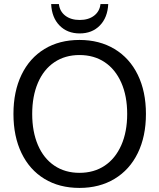

<svg xmlns="http://www.w3.org/2000/svg" viewBox="-20 -910 782 942"><path d="M46 -351Q46 -461 85.5 -543Q125 -625 198 -669.5Q271 -714 370 -714Q468 -714 542 -669.5Q616 -625 656 -543Q696 -461 696 -351Q696 -241 656 -159Q616 -77 542 -32.5Q468 12 370 12Q271 12 198 -32.5Q125 -77 85.5 -159Q46 -241 46 -351ZM604 -351Q604 -439 575 -504.5Q546 -570 493.5 -605Q441 -640 370 -640Q299 -640 246.5 -604.5Q194 -569 166 -503.5Q138 -438 138 -351Q138 -264 166 -198.5Q194 -133 246.5 -97.5Q299 -62 370 -62Q441 -62 493.5 -97Q546 -132 575 -197.5Q604 -263 604 -351ZM231 -890H269Q273 -854 300.5 -833Q328 -812 371 -812Q414 -812 441.5 -833Q469 -854 473 -890H511Q508 -824 470 -785Q432 -746 371 -746Q310 -746 272 -785Q234 -824 231 -890Z"/></svg>

Font: Thasadith
Style: Bold
Weight: 700
Designer: Cadson Demak Co.,Ltd.
Foundry: Cadson Demak Co.,Ltd.
Version: Version 1.000; ttfautohint (v1.6)